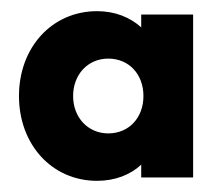

<svg xmlns="http://www.w3.org/2000/svg" viewBox="-20 -729 398 344"><path d="M154 -405C186 -405 214 -416 233 -434V-411H326V-703H233V-680C213 -698 186 -709 154 -709C73 -709 14 -644 14 -557C14 -470 73 -405 154 -405ZM111 -557C111 -595 137 -624 174 -624C211 -624 237 -596 237 -557C237 -518 211 -490 174 -490C138 -490 111 -518 111 -557Z"/></svg>

Font: MV Cash SemiBold
Style: Regular
Weight: 600
Designer: Rodrigo Fuenzalida
Foundry: fragTYPE
Version: Version 1.100;Glyphs 3.1.2 (3151)